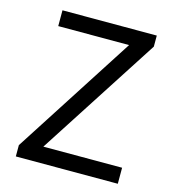

<svg xmlns="http://www.w3.org/2000/svg" viewBox="-100 -739 739 822"><g transform="rotate(15 269.5 -328.0)"><path d="M45 0V-50L390 -586H76V-656H494V-607L148 -71H497V0Z"/></g></svg>

Font: Source Sans Pro
Style: Regular
Weight: 400
Designer: Paul D. Hunt
Foundry: Adobe Systems Incorporated
Version: Version 2.021;PS 2.000;hotconv 1.0.86;makeotf.lib2.5.63406